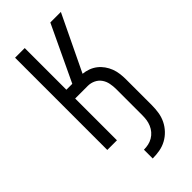

<svg xmlns="http://www.w3.org/2000/svg" viewBox="-291 -801 1082 1082"><g transform="rotate(-45 250.0 -260.0)"><path d="M227 215V145Q246 145 264 141Q282 137 298 127.5Q314 118 326 104Q338 90 345.5 72.5Q353 55 355.5 37Q358 19 358 0V-208Q358 -230 353.5 -253Q349 -276 336 -294.5Q323 -313 302 -323Q281 -333 258 -333H157V0H80V-735H157V-403H204L361 -735H445L285 -402Q307 -400 329 -392Q351 -384 369 -370Q387 -356 400.5 -337Q414 -318 422 -297Q430 -276 433 -253Q436 -230 436 -208V0Q436 28 431.5 56.5Q427 85 414.5 110.5Q402 136 382 157Q362 178 337 191.5Q312 205 284 210Q256 215 227 215Z"/></g></svg>

Font: Iosevka
Style: Regular
Weight: 400
Monospace: yes
Designer: Belleve Invis
Foundry: Belleve Invis
Version: Version 33.2.3; ttfautohint (v1.8.4)